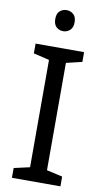

<svg xmlns="http://www.w3.org/2000/svg" viewBox="-100 -961 539 1006"><g transform="rotate(10 169.5 -457.5)"><path d="M298 0H40V-52L124 -71V-642L40 -662V-714H298V-662L214 -642V-71L298 -52ZM171 -915Q191 -915 206.5 -901.5Q222 -888 222 -859Q222 -831 206.5 -817Q191 -803 171 -803Q149 -803 134 -817Q119 -831 119 -859Q119 -888 134 -901.5Q149 -915 171 -915Z"/></g></svg>

Font: Noto Sans Hanunoo
Style: Regular
Weight: 400
Designer: Monotype Design Team
Foundry: Monotype Imaging Inc.
Version: Version 2.003; ttfautohint (v1.8.4.7-5d5b)